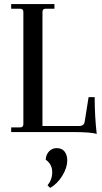

<svg xmlns="http://www.w3.org/2000/svg" viewBox="-20 -650 501 945"><path d="M456 9Q428 0 337 0H35V-23H79Q95 -23 95 -39V-591Q95 -607 79 -607H35V-630H248V-607H204Q189 -607 189 -591V-30H370Q394 -30 397 -52L416 -172H446Q446 -78 456 9ZM227 275 214 262Q237 234 237 198Q237 158 205 136Q206 112 221 95.5Q236 79 259 79Q284 79 297.5 95.5Q311 112 311 140Q311 175 287 214.5Q263 254 227 275Z"/></svg>

Font: Arapey
Style: Regular
Weight: 400
Designer: Eduardo Rodriguez Tunni
Foundry: Eduardo Rodriguez Tunni
Version: Version 4.000